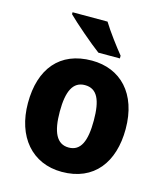

<svg xmlns="http://www.w3.org/2000/svg" viewBox="-115 -853 813 949"><g transform="rotate(15 291.5 -378.0)"><path d="M317 -766H138V-756C174 -720 268 -639 313 -606H423V-620C395 -654 343 -723 317 -766ZM541 -276C541 -458 439 -560 293 -560C129 -560 41 -451 41 -276C41 -105 137 10 290 10C455 10 541 -106 541 -276ZM204 -276C204 -380 230 -434 291 -434C354 -434 378 -380 378 -276C378 -171 354 -115 292 -115C230 -115 204 -172 204 -276Z"/></g></svg>

Font: Noto Sans Georgian SemiCondensed ExtraBold
Style: Regular
Weight: 800
Width: 4
Designer: Monotype Design Team, Akaki Razmadze
Foundry: Google LLC
Version: Version 2.005